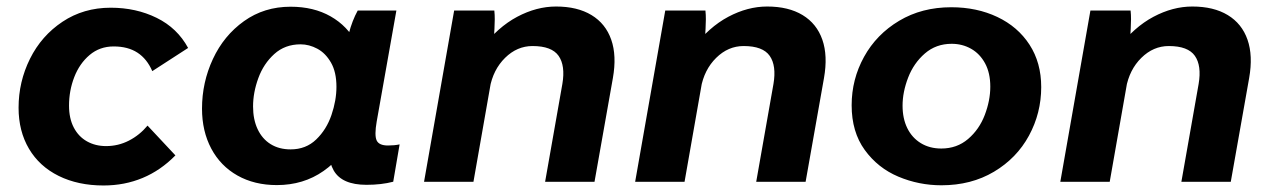

<svg xmlns="http://www.w3.org/2000/svg" viewBox="-20 -552 3860 583"><path d="M36.4 -224.8Q36.4 -303.8 71.1 -373.6Q105.8 -443.4 169.8 -486Q233.8 -528.6 316.2 -528.6Q393 -528.6 455.7 -497.8Q518.4 -467 551.2 -406.4L442.4 -336Q426.4 -373.2 397.4 -392.1Q368.4 -411 325.2 -411Q282.8 -411 252.1 -385Q221.4 -359 205.5 -317.9Q189.6 -276.8 189.6 -231.2Q189.6 -192.4 204 -164.8Q218.4 -137.2 244 -122.8Q269.6 -108.4 302.2 -108.4Q339 -108.4 371.4 -125Q403.8 -141.6 428 -170.6L512.6 -80.2Q468 -34.6 413.1 -11.7Q358.2 11.2 294.4 11.2Q217 11.2 158.3 -17.8Q99.6 -46.8 68 -100.3Q36.4 -153.8 36.4 -224.8Z M983.2 -166.6 1002.4 -165.2 1034.2 -430.8Q1036.4 -438.8 1039.2 -450.2Q1049.2 -489 1066.2 -520H1183.6L1123.8 -182.8Q1116.6 -141.4 1123.6 -125.8Q1130.6 -110.2 1158.2 -110.2Q1177.6 -110.2 1193.4 -113.6L1174 -0.2Q1138 9.2 1092.8 9.2Q1018 9.2 993.1 -34.6Q968.2 -78.4 983.2 -166.6ZM1089.8 -302.2Q1089.8 -219 1056.6 -147.3Q1023.4 -75.6 962.4 -32.8Q901.4 10 820.6 10Q752.6 10 701.1 -19Q649.6 -48 621.5 -100.8Q593.4 -153.6 593.4 -222.2Q593.4 -301.8 626.5 -372.9Q659.6 -444 720.9 -487.8Q782.2 -531.6 862.4 -531.6Q932.4 -531.6 983.9 -502.3Q1035.4 -473 1062.6 -420.7Q1089.8 -368.4 1089.8 -302.2ZM748.4 -228.8Q748.4 -189.2 762.3 -159.7Q776.2 -130.2 801.8 -114.3Q827.4 -98.4 862.6 -98.4Q908.8 -98.4 940.1 -128.5Q971.4 -158.6 986.5 -202.9Q1001.6 -247.2 1001.6 -288.4Q1001.6 -333.2 985 -362Q968.4 -390.8 943.5 -404.1Q918.6 -417.4 892.8 -417.4Q845.4 -417.4 812.9 -388Q780.4 -358.6 764.4 -314.8Q748.4 -271 748.4 -228.8Z M1359 -520H1481Q1482.4 -507 1482.3 -493.3Q1482.2 -479.6 1481.4 -464.8Q1480.8 -449.6 1478.4 -423L1488 -400.6L1417.6 0H1267.6ZM1668.4 -532.2Q1733.2 -532.2 1776.1 -506.2Q1819 -480.2 1836 -431.5Q1853 -382.8 1841 -315L1785.2 0H1635.2L1687.6 -297.2Q1697 -352.6 1676.2 -382.4Q1655.4 -412.2 1597 -412.2Q1550 -412.2 1513.6 -376.3Q1477.2 -340.4 1467.2 -284.4L1442 -405Q1491.6 -469.8 1550.4 -501Q1609.2 -532.2 1668.4 -532.2Z M2000 -520H2122Q2123.4 -507 2123.3 -493.3Q2123.2 -479.6 2122.4 -464.8Q2121.8 -449.6 2119.4 -423L2129 -400.6L2058.6 0H1908.6ZM2309.4 -532.2Q2374.2 -532.2 2417.1 -506.2Q2460 -480.2 2477 -431.5Q2494 -382.8 2482 -315L2426.2 0H2276.2L2328.6 -297.2Q2338 -352.6 2317.2 -382.4Q2296.4 -412.2 2238 -412.2Q2191 -412.2 2154.6 -376.3Q2118.2 -340.4 2108.2 -284.4L2083 -405Q2132.6 -469.8 2191.4 -501Q2250.2 -532.2 2309.4 -532.2Z M2566 -232.4Q2566 -311.2 2603.7 -379.5Q2641.4 -447.8 2710.3 -488.9Q2779.2 -530 2868.4 -530Q2946 -530 3008.3 -500.5Q3070.6 -471 3106.1 -416.3Q3141.6 -361.6 3141.6 -287.6Q3141.6 -208.6 3104.4 -140.1Q3067.2 -71.6 2998.1 -30.5Q2929 10.6 2838.6 10.6Q2770.2 10.6 2707.9 -15.6Q2645.6 -41.8 2605.8 -96.6Q2566 -151.4 2566 -232.4ZM2987 -288.8Q2987 -330.4 2971.2 -359.6Q2955.4 -388.8 2928.7 -403.9Q2902 -419 2869.8 -419Q2822.2 -419 2788.3 -389.6Q2754.4 -360.2 2737.5 -316.3Q2720.6 -272.4 2720.6 -231.2Q2720.6 -192 2735 -162.8Q2749.4 -133.6 2776.1 -117.3Q2802.8 -101 2838.2 -101Q2885.8 -101 2919.7 -130.1Q2953.6 -159.2 2970.3 -203.1Q2987 -247 2987 -288.8Z M3291 -520H3413Q3414.4 -507 3414.3 -493.3Q3414.2 -479.6 3413.4 -464.8Q3412.8 -449.6 3410.4 -423L3420 -400.6L3349.6 0H3199.6ZM3600.4 -532.2Q3665.2 -532.2 3708.1 -506.2Q3751 -480.2 3768 -431.5Q3785 -382.8 3773 -315L3717.2 0H3567.2L3619.6 -297.2Q3629 -352.6 3608.2 -382.4Q3587.4 -412.2 3529 -412.2Q3482 -412.2 3445.6 -376.3Q3409.2 -340.4 3399.2 -284.4L3374 -405Q3423.6 -469.8 3482.4 -501Q3541.2 -532.2 3600.4 -532.2Z"/></svg>

Font: Fixel Italic Variable 20240409 Display Thin
Style: Italic
Weight: 100
Italic angle: -10°
Designer: AlfaBravo + MacPaw
Foundry: Kyrylo Tkachov, Marchela Mozhyna, Serhii Makarenko, Maria Weinstein, Zakhar Kryvoshyya
Version: Version 1.211;Glyphs 3.2 (3225)